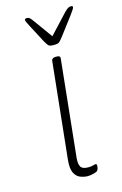

<svg xmlns="http://www.w3.org/2000/svg" viewBox="-113 -769 524 825"><g transform="rotate(-15 149.0 -356.0)"><path d="M172 6Q156 6 139 -0.5Q122 -7 112.5 -26.5Q103 -46 107 -84L152 -513Q154 -525 171 -525H175Q192 -525 190 -513L145 -80Q143 -55 150.5 -42.5Q158 -30 183 -30Q197 -30 204.5 -32.5Q212 -35 217 -35Q222 -35 222 -28Q222 -12 215 -5Q211 -1 197 2.5Q183 6 172 6ZM290 -718Q298 -718 298 -713Q298 -709 292.5 -700.5Q287 -692 278 -680L219 -602Q206 -585 200 -580.5Q194 -576 177 -576Q159 -576 153.5 -581Q148 -586 139 -602L98 -680Q89 -697 86.5 -703Q84 -709 84 -711Q84 -718 94 -718Q101 -718 105.5 -714.5Q110 -711 118 -700L180 -614L260 -700Q271 -711 277 -714.5Q283 -718 290 -718Z"/></g></svg>

Font: Asap Expanded Expanded Thin
Style: Italic
Weight: 100
Width: 7
Italic angle: -6°
Designer: Pablo Cosgaya
Foundry: Omnibus-Type
Version: Version 3.001; ttfautohint (v1.8.4.7-5d5b)